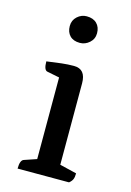

<svg xmlns="http://www.w3.org/2000/svg" viewBox="-105 -714 523 768"><g transform="rotate(15 157.0 -330.0)"><path d="M47 0Q47 -36 63 -40L113 -57V-395L63 -405Q47 -407 47 -444Q82 -449 108 -452Q134 -455 159 -455Q208 -455 208 -396V-59L278 -42Q278 -26 274 -17Q270 -8 260 0ZM157 -550Q130 -550 115.5 -565Q101 -580 101 -605Q101 -629 118 -644.5Q135 -660 157 -660Q184 -660 199 -645Q214 -630 214 -605Q214 -581 196.5 -565.5Q179 -550 157 -550Z"/></g></svg>

Font: Petrona Medium
Style: Regular
Weight: 500
Designer: Ringo R. Seeber
Foundry: Ringo R. Seeber
Version: Version 2.001; ttfautohint (v1.8.3)